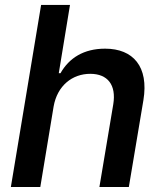

<svg xmlns="http://www.w3.org/2000/svg" viewBox="-20 -747 648 767"><path d="M194.2 -321.7C208.8 -404.5 268.5 -452.1 340.6 -452.1C410.2 -452.1 445 -407.7 432.5 -330.6L377.1 0H494.7L552.9 -346.9C574.9 -481.2 511.7 -552.6 399.9 -552.6C314.6 -552.6 256 -515.3 221.6 -454.5H214.8L259.6 -727.3H144.2L23.4 0H141Z"/></svg>

Font: Magic Ui Pro Semi Bold
Style: Italic
Weight: 600
Italic angle: -9.39999°
Designer: Stefan Endress, Andreas Faust
Version: Version 1.000;FEAKit 1.0